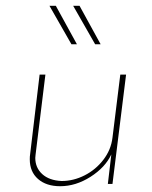

<svg xmlns="http://www.w3.org/2000/svg" viewBox="-20 -636 527 664"><path d="M416 -378 369 0H353L365 -102Q344 -57 293 -24.5Q242 8 188 8Q140 8 111.5 -17Q83 -42 83 -85Q83 -96 84 -101L117 -378H137L103 -101L102 -90Q102 -56 126 -34Q150 -12 193 -10Q234 -10 272.5 -29.5Q311 -49 337.5 -83.5Q364 -118 369 -160L396 -378ZM246 -483H227L151 -616H173ZM328 -483H309L233 -616H255Z"/></svg>

Font: Josefin Sans Thin
Style: Italic
Weight: 200
Italic angle: -7°
Designer: Santiago Orozco
Foundry: Typemade
Version: Version 2.000